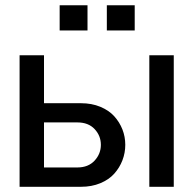

<svg xmlns="http://www.w3.org/2000/svg" viewBox="-20 -717 744 737"><path d="M55.2 -504.9H148.9V-320.8H291Q332 -320.8 365 -307.1Q397.9 -293.5 418.5 -270.8Q439 -248 450 -220Q460.9 -191.9 460.9 -161.1Q460.9 -130.4 450 -101.8Q439 -73.2 418.5 -50.3Q397.9 -27.3 365 -13.7Q332 0 291 0H55.2ZM148.9 -247.1V-74.2H276.9Q318.8 -74.2 343 -100.3Q367.2 -126.5 367.2 -161.1Q367.2 -195.8 343.3 -221.4Q319.3 -247.1 276.9 -247.1ZM553.2 0V-504.9H647V0ZM315.9 -600.1H209V-696.8H315.9ZM497.1 -600.1H390.1V-696.8H497.1Z"/></svg>

Font: LT Superior Med
Style: Regular
Weight: 500
Designer: Daniel Lyons
Foundry: LyonsType
Version: Version 1.000